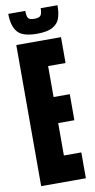

<svg xmlns="http://www.w3.org/2000/svg" viewBox="-94 -882 456 922"><g transform="rotate(-10 134.0 -421.0)"><path d="M29 0V-688H247V-562H162V-411H241V-284H162V-126H247V0ZM17 -842H100Q100 -818 106 -807.5Q112 -797 137 -797Q162 -797 168.5 -808Q175 -819 175 -842H257Q257 -803 248 -778Q239 -753 213 -738.5Q187 -724 137 -724Q66 -724 41.5 -754Q17 -784 17 -842Z"/></g></svg>

Font: Saira Ultra Condensed Black
Style: Regular
Weight: 900
Width: 1
Designer: Hector Gatti with collaboration of the Omnibus-Type team
Foundry: Omnibus-Type
Version: Version 1.001; ttfautohint (v1.8)